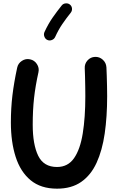

<svg xmlns="http://www.w3.org/2000/svg" viewBox="-20 -1069 699 1146"><path d="M159.7 -714.8Q185.5 -709.5 200.4 -686.5Q215.3 -663.6 209.5 -637.7Q191.4 -556.2 183.3 -483.9Q175.3 -411.6 175.3 -324.7Q175.3 -206.5 208 -139.4Q240.7 -72.3 320.3 -72.3Q385.3 -72.3 421.9 -124.8Q458.5 -177.2 473.9 -272.5Q489.3 -367.7 489.3 -494.6Q489.3 -519 488.8 -550.8Q488.3 -582.5 487.5 -612.8Q486.8 -643.1 485.8 -661.6Q484.4 -688.5 502.4 -708.5Q520.5 -728.5 547.4 -729.5Q573.7 -730.5 593.5 -712.6Q613.3 -694.8 615.2 -667.5Q616.2 -648.4 617.2 -617.4Q618.2 -586.4 618.9 -553.5Q619.6 -520.5 619.6 -494.6Q619.6 -373 605 -272Q590.3 -170.9 556.4 -97.2Q522.5 -23.4 464.6 16.8Q406.7 57.1 320.3 57.1Q223.6 57.1 162.8 6.8Q102.1 -43.5 73.5 -132.6Q44.9 -221.7 44.9 -337.9Q44.9 -422.9 54.2 -500Q63.5 -577.1 82.5 -665Q87.9 -690.9 110.8 -705.8Q133.8 -720.7 159.7 -714.8ZM397 -1042Q408.2 -1033.2 409.7 -1018.8Q411.1 -1004.4 402.3 -993.2Q375 -959 352.1 -925.5Q329.1 -892.1 309.1 -848.1Q303.2 -835.4 289.3 -830.1Q275.4 -824.7 262.7 -830.6Q250.5 -835.9 245.1 -849.9Q239.7 -863.8 245.1 -877Q268.1 -926.8 294.4 -964.4Q320.8 -1002 348.1 -1036.1Q356.9 -1047.4 371.6 -1048.8Q386.2 -1050.3 397 -1042Z"/></svg>

Font: Mikhak-DS1-FD Bold
Style: Bold
Weight: 700
Designer: Amin Abedi
Version: Version 3.2